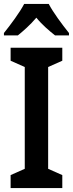

<svg xmlns="http://www.w3.org/2000/svg" viewBox="-24 -957 371 977"><path d="M224 -937H99C78 -896 30 -831 -4 -789V-777H67C93 -798 130 -830 161 -867C191 -830 228 -799 256 -777H327V-789C291 -834 247 -893 224 -937ZM293 0V-66L221 -98V-616L293 -648V-714H30V-648L102 -616V-98L30 -66V0Z"/></svg>

Font: Noto Sans Sinhala UI Condensed SemiBold
Style: Regular
Weight: 600
Width: 3
Designer: Jelle Bosma - Monotype Design Team
Foundry: Monotype Imaging Inc.
Version: Version 2.006